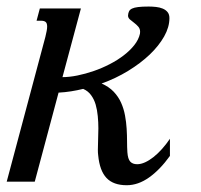

<svg xmlns="http://www.w3.org/2000/svg" viewBox="-47 -544 601 575"><path d="M247.1 -78.6Q246.6 -82.5 246.3 -86.4Q246.1 -90.3 246.1 -95.2Q246.1 -108.9 246.8 -125.5Q247.6 -142.1 247.6 -159.7Q247.6 -177.7 245.8 -196.3Q244.1 -214.8 239.5 -230.7Q234.9 -246.6 225.8 -259Q216.8 -271.5 202.1 -277.8Q184.1 -273.4 165.8 -270.5Q147.5 -267.6 128.4 -266.6L57.1 0H-26.9L88.9 -433.6Q91.3 -443.8 92.8 -451.4Q94.2 -459 94.2 -464.4Q94.2 -474.6 89.6 -478.3Q85 -481.9 76.2 -481.9H62.5L72.3 -518.6H195.3L140.1 -313Q160.6 -313 184.8 -317.9Q209 -322.8 233.6 -331.3Q258.3 -339.8 281.5 -351.8Q304.7 -363.8 323.5 -378.2Q342.3 -392.6 355.2 -408.9Q368.2 -425.3 372.1 -442.9Q372.6 -444.8 372.6 -448.7Q372.6 -458 366.9 -464.4Q361.3 -470.7 354.5 -475.8Q347.7 -481 342 -485.8Q336.4 -490.7 336.4 -497.6Q336.9 -504.9 339.4 -510Q341.8 -515.1 348.4 -518.3Q355 -521.5 366.7 -522.9Q378.4 -524.4 398.4 -524.4Q409.2 -524.4 420.2 -523.2Q431.2 -522 440.2 -518.3Q449.2 -514.6 454.8 -507.8Q460.4 -501 460.4 -489.7Q460.4 -462.9 444.6 -434.8Q428.7 -406.7 401.4 -380.6Q374 -354.5 336.9 -331.8Q299.8 -309.1 257.3 -293.9Q279.3 -284.2 293.5 -269.3Q307.6 -254.4 315.7 -236.3Q323.7 -218.3 327.4 -198.2Q331.1 -178.2 332.3 -158.4Q333.5 -138.7 333.5 -120.6Q333.5 -102.5 334.5 -87.9Q335.9 -67.9 343 -60.1Q350.1 -52.2 363.8 -52.2Q375 -52.2 387.5 -57.9Q399.9 -63.5 412.8 -73.7Q425.8 -84 438.2 -97.9Q450.7 -111.8 461.9 -128.4V-77.1Q432.1 -35.6 399.4 -12.5Q366.7 10.7 332.5 10.7Q292.5 10.7 272 -11Q251.5 -32.7 247.1 -78.6Z"/></svg>

Font: Arian AMU Serif
Style: Italic
Weight: 400
Italic angle: -15°
Designer: Ruben Hakobyan (Tarumian)
Foundry: Ruben Hakobyan (Tarumian)
Version: Version 1.002